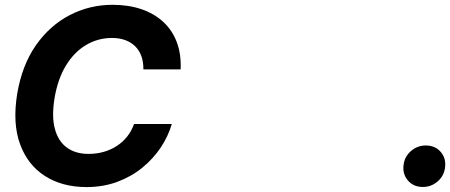

<svg xmlns="http://www.w3.org/2000/svg" viewBox="-20 -757 1845 787"><path d="M334.5 9.8Q235.4 9.8 164.4 -35.5Q93.4 -80.8 62.1 -166.4Q30.9 -252.1 50.5 -372.7Q70.3 -489.9 127.1 -571.3Q184 -652.6 265.8 -695Q347.6 -737.3 441.3 -737.3Q506.3 -737.3 558.9 -719.6Q611.4 -701.9 648.6 -667.8Q685.8 -633.8 704.5 -584.6Q723.2 -535.4 720.4 -472.5H567.7Q568.1 -502.9 559.5 -526.8Q550.9 -550.6 534.1 -567.2Q517.4 -583.8 493.4 -592.6Q469.3 -601.4 439.2 -601.4Q380.9 -601.4 332.2 -572.2Q283.5 -543.1 250 -487.9Q216.6 -432.7 203.6 -354.9Q191.2 -279.2 205 -228.4Q218.8 -177.5 254.3 -151.9Q289.7 -126.2 342.7 -126.2Q375.4 -126.2 404.7 -134.4Q434 -142.7 458.4 -158.5Q482.9 -174.3 501 -197Q519.1 -219.6 529.4 -248.6H684.1Q669.5 -198.3 638.7 -152.1Q607.8 -105.8 562.8 -69.2Q517.9 -32.7 460.4 -11.5Q402.8 9.8 334.5 9.8ZM1713.3 9.4Q1674.1 9.4 1651.2 -18.2Q1628.2 -45.7 1634.9 -85.4Q1640.2 -117.8 1666.2 -139.3Q1692.2 -160.7 1725.2 -160.7Q1764.6 -160.7 1787.4 -133.2Q1810.3 -105.7 1803.6 -65.9Q1798.2 -33.6 1772.4 -12.1Q1746.5 9.4 1713.3 9.4Z"/></svg>

Font: Inter Tight
Style: Italic
Weight: 400
Italic angle: -9.39999°
Designer: Rasmus Andersson
Foundry: rsms
Version: Version 3.002